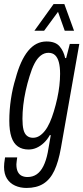

<svg xmlns="http://www.w3.org/2000/svg" viewBox="-30 -743 412 949"><path d="M101 186Q70 186 44.5 174.5Q19 163 4.5 140Q-10 117 -10 82Q-10 74 -9 63.5Q-8 53 -5 35H55Q54 45 52.5 53.5Q51 62 51 69Q51 92 58 106Q65 120 77.5 126Q90 132 106 132Q132 132 151.5 118.5Q171 105 184.5 78Q198 51 206 11Q210 -10 213.5 -32Q217 -54 221 -75H216Q204 -53 187 -37Q170 -21 151 -12.5Q132 -4 111 -4Q80 -4 58.5 -19Q37 -34 26.5 -65.5Q16 -97 16 -146Q16 -199 24 -253Q32 -307 47 -355Q71 -445 109 -491.5Q147 -538 200 -538Q244 -538 264.5 -514Q285 -490 292 -456H297L315 -526H362L271 -11Q259 57 238.5 100.5Q218 144 184.5 165Q151 186 101 186ZM133 -62Q150 -62 164.5 -71Q179 -80 192 -96.5Q205 -113 216 -137.5Q227 -162 236 -192Q246 -225 253 -257Q260 -289 263.5 -319.5Q267 -350 267 -378Q267 -412 261 -435Q255 -458 242.5 -470Q230 -482 209 -482Q189 -482 171.5 -468.5Q154 -455 140.5 -429Q127 -403 116 -366Q105 -331 97 -294.5Q89 -258 85 -223Q81 -188 81 -156Q81 -123 86 -102.5Q91 -82 103 -72Q115 -62 133 -62ZM140 -591 235 -723H288L336 -591H290L247 -712H277L188 -591Z"/></svg>

Font: Archivo ExtraCondensed Light
Style: Italic
Weight: 300
Width: 2
Italic angle: -10°
Designer: Hector Gatti
Foundry: Omnibus-Type
Version: Version 2.001